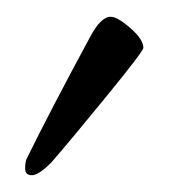

<svg xmlns="http://www.w3.org/2000/svg" viewBox="-20 -672 201 229"><path d="M41 -478Q26 -463 18 -463Q10 -463 10 -471Q10 -479 12 -483Q41 -542 87 -627Q100 -652 112 -652Q120 -652 135.5 -638.5Q151 -625 151 -615Q151 -611 106.5 -556.5Q62 -502 41 -478Z"/></svg>

Font: EB Garamond 12
Style: Italic
Weight: 400
Italic angle: -17°
Version: Version 0.016; ttfautohint (v1.8.4)